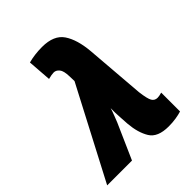

<svg xmlns="http://www.w3.org/2000/svg" viewBox="-271 -890 1023 1023"><g transform="rotate(-45 241.0 -378.5)"><path d="M499 -4V-146Q479 -140 466 -140Q445 -140 434.5 -157.5Q424 -175 417 -231L390 -567Q382 -661 346.5 -714Q311 -767 222 -767Q167 -767 118 -754L128 -620Q155 -627 170 -627Q187 -627 200.5 -611Q214 -595 215 -552L216 -516L-54 0H133L221 -199Q222 -201 235 -234.5Q248 -268 250 -278Q249 -246 252 -204L255 -156Q261 -83 289.5 -36.5Q318 10 400 10Q429 10 454.5 6Q480 2 499 -4Z"/></g></svg>

Font: Noto Sans Display SemiCondensed Black
Style: Italic
Weight: 900
Width: 4
Designer: Monotype Design team
Foundry: Monotype Imaging Inc.
Version: 1.000